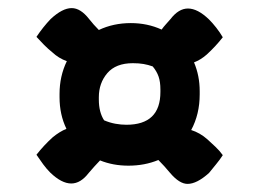

<svg xmlns="http://www.w3.org/2000/svg" viewBox="-20 -535 640 474"><path d="M127 -303Q127 -347 145 -384Q125 -391 109 -406Q99 -414 89 -424Q79 -434 70 -444Q86 -468 105 -488Q134 -515 157 -515Q179 -515 200 -488Q211 -474 224 -461Q260 -478 303 -478Q344 -478 379 -462Q384 -469 389.5 -475Q395 -481 401 -488Q421 -514 444 -514Q468 -514 496 -487Q505 -478 514 -466.5Q523 -455 530 -443Q512 -420 490 -400Q475 -387 459 -381Q473 -348 473 -310V-302Q473 -253 452 -214Q474 -207 492 -191Q502 -182 512 -172.5Q522 -163 530 -152Q523 -141 513.5 -129.5Q504 -118 496 -108Q466 -81 443 -81Q423 -81 400 -108Q386 -125 371 -140Q337 -126 297 -126Q259 -126 227 -139Q220 -132 213 -124Q206 -116 199 -108Q179 -82 156 -82Q132 -82 104 -109Q95 -118 86.5 -129.5Q78 -141 70 -153Q88 -176 110 -196Q127 -210 144 -217Q127 -252 127 -295ZM224 -289Q224 -258 237 -238Q251 -232 265 -229.5Q279 -227 292 -227Q376 -227 376 -308V-314Q376 -333 371.5 -346Q367 -359 357 -371Q346 -375 334.5 -377Q323 -379 308 -379Q266 -379 245 -354.5Q224 -330 224 -295Z"/></svg>

Font: Recursive Mn Csl St
Style: Bold
Weight: 700
Monospace: yes
Version: Version 1.079;hotconv 1.0.112;makeotfexe 2.5.65598; ttfautoh